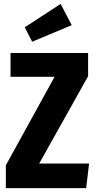

<svg xmlns="http://www.w3.org/2000/svg" viewBox="-20 -965 490 985"><path d="M432 -693V-574L181 -126H437L422 0H10V-117L260 -571H34V-693ZM291 -945 348 -836 145 -751 107 -825Z"/></svg>

Font: Fira Sans Extra Condensed
Style: Bold
Weight: 700
Width: 1
Designer: Carrois Corporate & Edenspiekermann AG
Foundry: Carrois Corporate GbR & Edenspiekermann AG
Version: Version 4.203